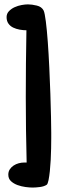

<svg xmlns="http://www.w3.org/2000/svg" viewBox="-20 -803 292 869"><path d="M211.9 -203.1Q211.9 -195.3 211.9 -176.3Q211.9 -157.2 211.4 -131.8Q210.9 -106.4 209.5 -79.1Q208 -51.8 205.6 -28.3Q203.1 -4.9 199.7 12.2Q196.3 29.3 191.4 33.2Q179.7 41 160.6 43.5Q141.6 45.9 127.9 45.9Q114.3 45.9 95.7 43.5Q77.1 41 59.6 34.7Q42 28.3 29.8 17.1Q17.6 5.9 17.6 -12.7Q17.6 -26.4 24.4 -36.6Q31.2 -46.9 41.5 -53.7Q51.8 -60.5 64.5 -64Q77.1 -67.4 88.9 -67.4H100.6Q98.6 -141.6 97.7 -215.3Q96.7 -289.1 96.7 -363.3Q96.7 -514.6 99.6 -666Q85 -666 68.8 -668.9Q52.7 -671.9 39.6 -678.2Q26.4 -684.6 18.1 -696.3Q9.8 -708 9.8 -725.6Q9.8 -741.2 20.5 -752.4Q31.2 -763.7 46.4 -770.5Q61.5 -777.3 78.1 -780.3Q94.7 -783.2 106.4 -783.2Q124 -783.2 146.5 -777.8Q168.9 -772.5 177.7 -754.9Q182.6 -744.1 187.5 -705.6Q192.4 -667 196.3 -613.3Q200.2 -559.6 203.1 -497.6Q206.1 -435.5 208 -377.9Q210 -320.3 210.9 -272.9Q211.9 -225.6 211.9 -203.1Z"/></svg>

Font: Chewy
Style: Regular
Weight: 400
Designer: Squid
Foundry: Font Diner, Inc DBA Sideshow
Version: Version 1.000